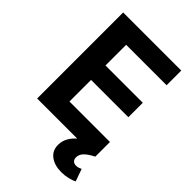

<svg xmlns="http://www.w3.org/2000/svg" viewBox="-271 -834 1148 1148"><g transform="rotate(45 303.5 -259.5)"><path d="M64.5 0V-727.5H555.7V-603.5H213.9V-428.7H529.3V-306.6H213.9V-124H556.2V0ZM478 209.5Q420.4 209.5 384.5 182.6Q348.6 155.8 348.6 106.9Q348.6 72.3 367.4 41.7Q386.2 11.2 418.5 -11.7L556.2 0Q517.6 19 497.6 39.1Q477.5 59.1 477.5 84Q477.5 100.6 486.6 110.1Q495.6 119.6 513.2 119.6Q523.9 119.6 533 116.7Q542 113.8 550.3 109.4L578.1 187.5Q560.1 196.8 533.4 203.1Q506.8 209.5 478 209.5Z"/></g></svg>

Font: Inter 16pt
Style: Bold
Weight: 700
Version: Version 4.001;git-66647c0bb